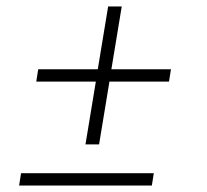

<svg xmlns="http://www.w3.org/2000/svg" viewBox="-20 -573 640 593"><path d="M244 -127 276 -321H92L98 -359H282L314 -553H356L324 -359H508L502 -321H318L286 -127ZM39 0 45 -38H455L449 0Z"/></svg>

Font: Iosevka Extralight Extended
Style: Italic
Weight: 200
Width: 7
Italic angle: -9°
Monospace: yes
Designer: Belleve Invis
Foundry: Belleve Invis
Version: Version 32.5.0; ttfautohint (v1.8.4)